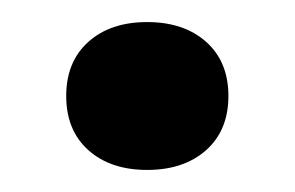

<svg xmlns="http://www.w3.org/2000/svg" viewBox="-20 -148 267 174"><path d="M187 -61Q187 -30 166.9 -12Q146.7 6 113.4 6Q80 6 60 -12Q40 -30 40 -61Q40 -92 60 -110Q80 -128 113.4 -128Q146.7 -128 166.9 -110Q187 -92 187 -61Z"/></svg>

Font: Yrsa
Style: Regular
Weight: 400
Designer: Anna Giedrys (Yrsa+Rasa design), David Brezina (Yrsa art-direction, Rasa art-direction, design)
Foundry: Rosetta Type Foundry
Version: Version 2.004